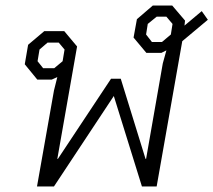

<svg xmlns="http://www.w3.org/2000/svg" viewBox="-20 -670 767 690"><path d="M174 -345 186 -393 166 -384H114L69 -439L81 -509L139 -558H211L257 -503L186 -99H188L379 -387H414L503 -99H505L565 -442L578 -489L560 -480H506L460 -535L472 -601L529 -650H599L645 -596L643 -578L705 -630L727 -599L635 -522L543 0H490L389 -325L174 0H113ZM562 -519 594 -546 600 -584 578 -610H543L511 -584L505 -546L526 -519ZM175 -425 205 -450 212 -492 191 -517H151L122 -492L115 -450L135 -425Z"/></svg>

Font: Chakra Petch Light
Style: Italic
Weight: 300
Italic angle: -10°
Designer: Katatrad Aksorn Co.,Ltd.
Foundry: Cadson Demak Co.,Ltd.
Version: Version 1.000; ttfautohint (v1.6)